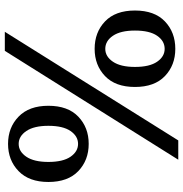

<svg xmlns="http://www.w3.org/2000/svg" viewBox="-2 -720 741 776"><g transform="rotate(90 368.0 -332.5)"><path d="M332 -508Q332 -429 288 -387Q244 -345 178 -345Q111 -345 67 -387Q23 -429 23 -508Q23 -587 67 -629Q111 -671 178 -671Q244 -671 288 -629Q332 -587 332 -508ZM104 -508Q104 -450 125 -419Q146 -388 178 -388Q209 -388 230 -419Q251 -450 251 -508Q251 -567 230 -597.5Q209 -628 178 -628Q146 -628 125 -597.5Q104 -567 104 -508ZM626 -683 186 18H109L548 -683ZM716 -158Q716 -80 672 -37.5Q628 5 562 5Q496 5 452 -37.5Q408 -80 408 -158Q408 -237 452 -279Q496 -321 562 -321Q628 -321 672 -279Q716 -237 716 -158ZM489 -158Q489 -100 510 -69Q531 -38 562 -38Q593 -38 614 -69Q635 -100 635 -158Q635 -217 614 -247.5Q593 -278 562 -278Q531 -278 510 -247.5Q489 -217 489 -158Z"/></g></svg>

Font: Ruwudu Medium
Style: Regular
Weight: 500
Designer: Becca Hirsbrunner Spalinger
Foundry: SIL International
Version: Version 3.000